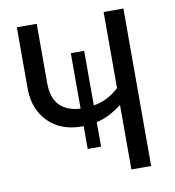

<svg xmlns="http://www.w3.org/2000/svg" viewBox="-80 -777 775 848"><g transform="rotate(-10 307.5 -353.0)"><path d="M326.7 -552.3V-307.2Q364.1 -313.8 392.3 -329.5Q420.5 -345.1 441 -365.1V-706.2H529.7V0H441V-288.7Q410.8 -266.7 383.6 -252.8Q356.4 -239 326.7 -232.3V-122.6H266.7V-225.1Q262.6 -225.1 257.9 -225.1Q195.9 -225.1 149.7 -250.8Q103.6 -276.4 77.7 -323.3Q51.8 -370.3 51.8 -433.3V-706.2H141V-441Q141 -373.3 173.8 -340Q206.7 -306.7 266.7 -303.6V-552.3Z"/></g></svg>

Font: FiraCode Nerd Font
Style: Regular
Weight: 400
Designer: Carrois Corporate, Edenspiekermann AG, Nikita Prokopov
Foundry: Carrois Corporate, Edenspiekermann AG, Nikita Prokopov
Version: Version 6.002;Nerd Fonts 2.1.0